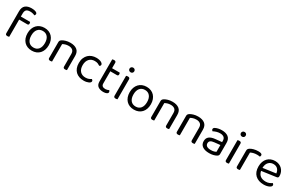

<svg xmlns="http://www.w3.org/2000/svg" viewBox="193 -2113 5460 3571"><g transform="rotate(30 2923.5 -328.0)"><path d="M156 -436H354Q357 -431 360 -423Q363 -415 363 -404Q363 -371 332 -371H157V-2Q152 0 142 2.5Q132 5 120 5Q77 5 77 -31V-503Q77 -591 124.5 -630.5Q172 -670 257 -670Q314 -670 346.5 -655Q379 -640 379 -618Q379 -596 362 -581Q344 -591 317 -597.5Q290 -604 265 -604Q204 -604 180 -579Q156 -554 156 -499Z M873 -231Q873 -175 857 -130Q841 -85 811.5 -53Q782 -21 740 -4Q698 13 646 13Q594 13 552 -4Q510 -21 480 -53Q450 -85 434 -130Q418 -175 418 -231Q418 -287 434.5 -332Q451 -377 481 -409Q511 -441 553 -458Q595 -475 646 -475Q697 -475 739 -458Q781 -441 810.5 -409Q840 -377 856.5 -332Q873 -287 873 -231ZM646 -409Q578 -409 539 -362Q500 -315 500 -231Q500 -146 538.5 -99.5Q577 -53 646 -53Q715 -53 753 -100Q791 -147 791 -231Q791 -315 752.5 -362Q714 -409 646 -409Z M1317 -301Q1317 -357 1285.5 -383Q1254 -409 1201 -409Q1161 -409 1130 -399Q1099 -389 1077 -376V-2Q1072 0 1062 2.5Q1052 5 1040 5Q997 5 997 -31V-372Q997 -393 1005.5 -406.5Q1014 -420 1035 -433Q1061 -449 1104 -462Q1147 -475 1201 -475Q1292 -475 1344.5 -434Q1397 -393 1397 -305V-2Q1392 0 1381.5 2.5Q1371 5 1360 5Q1317 5 1317 -31V-301Z M1761 -408Q1727 -408 1698 -396.5Q1669 -385 1648 -362.5Q1627 -340 1615 -306.5Q1603 -273 1603 -230Q1603 -144 1646 -98.5Q1689 -53 1761 -53Q1803 -53 1831 -64.5Q1859 -76 1881 -91Q1892 -85 1899 -76Q1906 -67 1906 -54Q1906 -40 1895 -28Q1884 -16 1864.5 -7Q1845 2 1818.5 7.5Q1792 13 1761 13Q1709 13 1665 -2Q1621 -17 1589 -47Q1557 -77 1539 -122.5Q1521 -168 1521 -230Q1521 -291 1540 -336.5Q1559 -382 1591 -413Q1623 -444 1666.5 -459.5Q1710 -475 1759 -475Q1790 -475 1816.5 -469.5Q1843 -464 1862 -454Q1881 -444 1891.5 -431.5Q1902 -419 1902 -406Q1902 -394 1895 -385Q1888 -376 1877 -371Q1855 -386 1829 -397Q1803 -408 1761 -408Z M2183 13Q2113 13 2069.5 -18Q2026 -49 2026 -121V-596Q2031 -598 2041.5 -600.5Q2052 -603 2064 -603Q2106 -603 2106 -567V-452H2270Q2273 -447 2276 -438.5Q2279 -430 2279 -420Q2279 -386 2249 -386H2106V-126Q2106 -86 2128.5 -69.5Q2151 -53 2192 -53Q2209 -53 2230 -59Q2251 -65 2265 -73Q2271 -67 2276 -58Q2281 -49 2281 -37Q2281 -15 2255 -1Q2229 13 2183 13Z M2482 -2Q2477 0 2467 2.5Q2457 5 2445 5Q2402 5 2402 -31V-460Q2407 -462 2417.5 -464.5Q2428 -467 2440 -467Q2482 -467 2482 -430ZM2390 -608Q2390 -629 2404.5 -643.5Q2419 -658 2442 -658Q2465 -658 2479 -643.5Q2493 -629 2493 -608Q2493 -587 2479 -572.5Q2465 -558 2442 -558Q2419 -558 2404.5 -572.5Q2390 -587 2390 -608Z M3067 -231Q3067 -175 3051 -130Q3035 -85 3005.5 -53Q2976 -21 2934 -4Q2892 13 2840 13Q2788 13 2746 -4Q2704 -21 2674 -53Q2644 -85 2628 -130Q2612 -175 2612 -231Q2612 -287 2628.5 -332Q2645 -377 2675 -409Q2705 -441 2747 -458Q2789 -475 2840 -475Q2891 -475 2933 -458Q2975 -441 3004.5 -409Q3034 -377 3050.5 -332Q3067 -287 3067 -231ZM2840 -409Q2772 -409 2733 -362Q2694 -315 2694 -231Q2694 -146 2732.5 -99.5Q2771 -53 2840 -53Q2909 -53 2947 -100Q2985 -147 2985 -231Q2985 -315 2946.5 -362Q2908 -409 2840 -409Z M3511 -301Q3511 -357 3479.5 -383Q3448 -409 3395 -409Q3355 -409 3324 -399Q3293 -389 3271 -376V-2Q3266 0 3256 2.5Q3246 5 3234 5Q3191 5 3191 -31V-372Q3191 -393 3199.5 -406.5Q3208 -420 3229 -433Q3255 -449 3298 -462Q3341 -475 3395 -475Q3486 -475 3538.5 -434Q3591 -393 3591 -305V-2Q3586 0 3575.5 2.5Q3565 5 3554 5Q3511 5 3511 -31V-301Z M4061 -301Q4061 -357 4029.5 -383Q3998 -409 3945 -409Q3905 -409 3874 -399Q3843 -389 3821 -376V-2Q3816 0 3806 2.5Q3796 5 3784 5Q3741 5 3741 -31V-372Q3741 -393 3749.5 -406.5Q3758 -420 3779 -433Q3805 -449 3848 -462Q3891 -475 3945 -475Q4036 -475 4088.5 -434Q4141 -393 4141 -305V-2Q4136 0 4125.5 2.5Q4115 5 4104 5Q4061 5 4061 -31V-301Z M4456 -52Q4498 -52 4525.5 -60.5Q4553 -69 4565 -77V-222L4441 -209Q4389 -204 4364 -185.5Q4339 -167 4339 -131Q4339 -93 4368 -72.5Q4397 -52 4456 -52ZM4455 -475Q4542 -475 4593 -436Q4644 -397 4644 -313V-76Q4644 -54 4635.5 -42.5Q4627 -31 4610 -21Q4586 -7 4546.5 3.5Q4507 14 4456 14Q4362 14 4310.5 -23Q4259 -60 4259 -130Q4259 -196 4302 -229.5Q4345 -263 4423 -271L4565 -285V-313Q4565 -363 4535 -386Q4505 -409 4454 -409Q4412 -409 4375 -397Q4338 -385 4309 -370Q4301 -377 4294.5 -386Q4288 -395 4288 -406Q4288 -420 4295 -429Q4302 -438 4317 -446Q4344 -460 4379 -467.5Q4414 -475 4455 -475Z M4875 -2Q4870 0 4860 2.5Q4850 5 4838 5Q4795 5 4795 -31V-460Q4800 -462 4810.5 -464.5Q4821 -467 4833 -467Q4875 -467 4875 -430ZM4783 -608Q4783 -629 4797.5 -643.5Q4812 -658 4835 -658Q4858 -658 4872 -643.5Q4886 -629 4886 -608Q4886 -587 4872 -572.5Q4858 -558 4835 -558Q4812 -558 4797.5 -572.5Q4783 -587 4783 -608Z M5111 -2Q5106 0 5096 2.5Q5086 5 5074 5Q5031 5 5031 -31V-370Q5031 -393 5039.5 -406.5Q5048 -420 5068 -433Q5094 -450 5138.5 -462.5Q5183 -475 5239 -475Q5319 -475 5319 -435Q5319 -425 5316 -416.5Q5313 -408 5308 -402Q5298 -404 5282 -406Q5266 -408 5250 -408Q5204 -408 5169 -398.5Q5134 -389 5111 -376Z M5460 -184Q5487 -53 5632 -53Q5674 -53 5708 -67Q5742 -81 5762 -97Q5786 -83 5786 -59Q5786 -45 5773.5 -32Q5761 -19 5739.5 -9Q5718 1 5689.5 7Q5661 13 5628 13Q5512 13 5444.5 -50Q5377 -113 5377 -234Q5377 -291 5393.5 -335.5Q5410 -380 5439.5 -411Q5469 -442 5510 -458.5Q5551 -475 5599 -475Q5644 -475 5682 -460Q5720 -445 5747.5 -417.5Q5775 -390 5790.5 -352.5Q5806 -315 5806 -270Q5806 -248 5796 -238.5Q5786 -229 5768 -227ZM5598 -410Q5537 -410 5497 -367.5Q5457 -325 5455 -246L5730 -284Q5725 -339 5691.5 -374.5Q5658 -410 5598 -410Z"/></g></svg>

Font: Baloo Bhai 2
Style: Regular
Weight: 400
Designer: Supriya Tembe, Noopur Datye and Ek Type
Foundry: Ek Type
Version: Version 1.640;PS 1.000;hotconv 16.6.51;makeotf.lib2.5.65220;